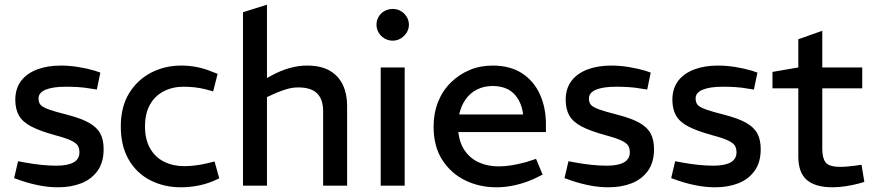

<svg xmlns="http://www.w3.org/2000/svg" viewBox="-20 -790 3723 817"><path d="M227 7Q190 7 152 0Q114 -7 74 -20L40 -32L57 -104L89 -98Q122 -92 155.5 -88.5Q189 -85 220 -85Q268 -85 293 -99Q318 -113 318 -142Q318 -158 311.5 -169.5Q305 -181 283.5 -191.5Q262 -202 217 -214Q151 -232 113.5 -251.5Q76 -271 60.5 -298.5Q45 -326 45 -367Q46 -416 71 -447.5Q96 -479 139.5 -495Q183 -511 239 -511Q275 -511 312.5 -505Q350 -499 384 -489L407 -481L392 -409L372 -412Q339 -418 311.5 -419.5Q284 -421 260 -421Q205 -421 174.5 -408.5Q144 -396 144 -371Q144 -354 152.5 -344Q161 -334 187 -324.5Q213 -315 265 -302Q327 -286 360.5 -266.5Q394 -247 407.5 -220.5Q421 -194 421 -155Q421 -99 395 -63Q369 -27 325.5 -10Q282 7 227 7Z M750 7Q678 7 619.5 -23Q561 -53 527.5 -111Q494 -169 494 -252Q494 -335 529 -392.5Q564 -450 622.5 -480.5Q681 -511 751 -511Q786 -511 818.5 -504.5Q851 -498 879 -486L906 -476L887 -401L855 -410Q831 -416 807.5 -418.5Q784 -421 762 -421Q714 -421 676.5 -401.5Q639 -382 618 -344.5Q597 -307 597 -252Q597 -197 618.5 -159Q640 -121 678 -102Q716 -83 764 -83Q786 -83 811 -86Q836 -89 861 -95L893 -103L913 -31L886 -19Q852 -5 817 1Q782 7 750 7Z M1014 0V-738L1116 -770V-458L1138 -470Q1175 -490 1212.5 -500.5Q1250 -511 1286 -511Q1346 -511 1383.5 -489Q1421 -467 1439 -428.5Q1457 -390 1457 -341V0H1355V-317Q1355 -367 1329.5 -392.5Q1304 -418 1249 -418Q1225 -418 1202.5 -411.5Q1180 -405 1156 -395L1116 -377V0Z M1600 0V-503H1702V0ZM1651 -617Q1632 -617 1616 -626.5Q1600 -636 1591 -651.5Q1582 -667 1582 -686Q1582 -703 1591 -718.5Q1600 -734 1616 -743Q1632 -752 1651 -752Q1670 -752 1685.5 -743Q1701 -734 1710.5 -718.5Q1720 -703 1720 -685Q1720 -667 1710.5 -651.5Q1701 -636 1685.5 -626.5Q1670 -617 1651 -617Z M2093 7Q2020 7 1959.5 -22.5Q1899 -52 1862 -109.5Q1825 -167 1825 -251Q1825 -308 1844 -356Q1863 -404 1898 -438.5Q1933 -473 1978 -492Q2023 -511 2076 -511Q2151 -511 2201.5 -478Q2252 -445 2277.5 -388.5Q2303 -332 2303 -261V-228H1930Q1936 -179 1959.5 -146.5Q1983 -114 2020 -98Q2057 -82 2102 -82Q2130 -82 2159 -87Q2188 -92 2218 -100L2261 -114L2289 -47L2250 -28Q2212 -11 2171.5 -2Q2131 7 2093 7ZM1934 -303H2206Q2199 -359 2166.5 -391.5Q2134 -424 2076 -424Q2040 -424 2010.5 -409.5Q1981 -395 1961.5 -367.5Q1942 -340 1934 -303Z M2569 7Q2532 7 2494 0Q2456 -7 2416 -20L2382 -32L2399 -104L2431 -98Q2464 -92 2497.5 -88.5Q2531 -85 2562 -85Q2610 -85 2635 -99Q2660 -113 2660 -142Q2660 -158 2653.5 -169.5Q2647 -181 2625.5 -191.5Q2604 -202 2559 -214Q2493 -232 2455.5 -251.5Q2418 -271 2402.5 -298.5Q2387 -326 2387 -367Q2388 -416 2413 -447.5Q2438 -479 2481.5 -495Q2525 -511 2581 -511Q2617 -511 2654.5 -505Q2692 -499 2726 -489L2749 -481L2734 -409L2714 -412Q2681 -418 2653.5 -419.5Q2626 -421 2602 -421Q2547 -421 2516.5 -408.5Q2486 -396 2486 -371Q2486 -354 2494.5 -344Q2503 -334 2529 -324.5Q2555 -315 2607 -302Q2669 -286 2702.5 -266.5Q2736 -247 2749.5 -220.5Q2763 -194 2763 -155Q2763 -99 2737 -63Q2711 -27 2667.5 -10Q2624 7 2569 7Z M3023 7Q2986 7 2948 0Q2910 -7 2870 -20L2836 -32L2853 -104L2885 -98Q2918 -92 2951.5 -88.5Q2985 -85 3016 -85Q3064 -85 3089 -99Q3114 -113 3114 -142Q3114 -158 3107.5 -169.5Q3101 -181 3079.5 -191.5Q3058 -202 3013 -214Q2947 -232 2909.5 -251.5Q2872 -271 2856.5 -298.5Q2841 -326 2841 -367Q2842 -416 2867 -447.5Q2892 -479 2935.5 -495Q2979 -511 3035 -511Q3071 -511 3108.5 -505Q3146 -499 3180 -489L3203 -481L3188 -409L3168 -412Q3135 -418 3107.5 -419.5Q3080 -421 3056 -421Q3001 -421 2970.5 -408.5Q2940 -396 2940 -371Q2940 -354 2948.5 -344Q2957 -334 2983 -324.5Q3009 -315 3061 -302Q3123 -286 3156.5 -266.5Q3190 -247 3203.5 -220.5Q3217 -194 3217 -155Q3217 -99 3191 -63Q3165 -27 3121.5 -10Q3078 7 3023 7Z M3523 7Q3450 7 3413.5 -24Q3377 -55 3377 -124V-414H3267V-484L3377 -503V-623L3479 -659V-503H3649V-414H3479V-156Q3479 -117 3493.5 -98.5Q3508 -80 3556 -80Q3570 -80 3586 -81.5Q3602 -83 3619 -85L3646 -89L3658 -16L3634 -9Q3608 -2 3578 2.5Q3548 7 3523 7Z"/></svg>

Font: REM Medium
Style: Regular
Weight: 400
Version: Version 1.005;gftools[0.9.28]